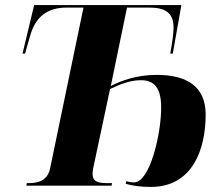

<svg xmlns="http://www.w3.org/2000/svg" viewBox="-20 -734 887 759"><path d="M576 5C742 5 793 -145 793 -281C793 -392 719 -438 599 -438C520 -438 459 -415 418 -394L482 -704H571C633 -704 666 -683 666 -626C666 -602 662 -572 653 -522H663L697 -714H115L69 -522H79L99 -592C120 -667 166 -704 244 -704H310L178 -68C168 -21 133 -10 93 -10H86L84 0H421L423 -10H411C370 -10 346 -13 346 -48C346 -58 349 -72 352 -86L415 -382C450 -399 493 -417 537 -417C591 -417 617 -385 617 -310C618 -208 573 -13 510 -13C498 -13 488 -15 479 -18L477 -8C499 0 536 5 576 5Z"/></svg>

Font: Noto Serif Display SemiCondensed ExtraBold
Style: Italic
Weight: 800
Width: 4
Italic angle: -12°
Designer: Monotype Design Team
Foundry: Monotype Imaging Inc.
Version: Version 2.009